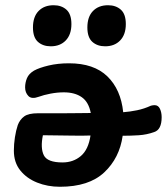

<svg xmlns="http://www.w3.org/2000/svg" viewBox="-20 -709 638 734"><path d="M571 -307Q585 -307 591.5 -293Q598 -279 598 -261Q598 -213 569 -204Q541 -194 511 -192Q481 -190 449 -190Q437 -105 378.5 -50Q320 5 209 5Q162 5 122 -11Q82 -27 57.5 -57.5Q33 -88 33 -133Q33 -158 37 -184Q41 -210 48 -231Q56 -252 72.5 -264Q89 -276 125 -276Q184 -276 221.5 -276Q259 -276 283 -276.5Q307 -277 327 -277Q319 -319 292.5 -337.5Q266 -356 224 -356Q199 -356 173 -351Q147 -346 128 -339Q101 -329 88.5 -342Q76 -355 76 -375Q76 -393 83 -410Q90 -427 110 -439Q130 -450 165.5 -458.5Q201 -467 244 -467Q339 -467 390.5 -417Q442 -367 451 -280Q477 -282 504 -287.5Q531 -293 557 -305Q565 -307 571 -307ZM219 -88Q260 -88 289 -112.5Q318 -137 326 -191Q303 -190 260.5 -190.5Q218 -191 144 -192Q134 -143 147.5 -115.5Q161 -88 219 -88ZM382 -532Q352 -532 333 -549Q314 -566 314 -604Q314 -645 335.5 -667Q357 -689 393 -689Q423 -689 442 -672Q461 -655 461 -617Q461 -577 439.5 -554.5Q418 -532 382 -532ZM174 -532Q144 -532 125 -549Q106 -566 106 -604Q106 -645 127.5 -667Q149 -689 185 -689Q215 -689 234 -672Q253 -655 253 -617Q253 -577 231.5 -554.5Q210 -532 174 -532Z"/></svg>

Font: Pacifico
Style: Regular
Weight: 400
Designer: Vernon Adams
Foundry: Vernon Adams
Version: Version 3.010; ttfautohint (v1.8.4.7-5d5b)